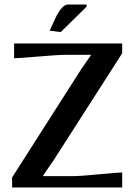

<svg xmlns="http://www.w3.org/2000/svg" viewBox="-20 -824 590 844"><path d="M360.8 -794.9 247.1 -683.1 198.2 -689 223.1 -743.2Q252 -804.2 279.8 -804.2H360.8ZM42 -632.8H517.1V-589.8L212.9 -115.2Q208.5 -108.9 189.9 -82.3Q171.4 -55.7 168.9 -50.8V-49.8H301.8Q334 -49.8 416.3 -57.9Q498.5 -65.9 517.1 -65.9V0H33.2V-43.9L335.9 -518.1Q342.3 -527.8 360.4 -553.5Q378.4 -579.1 379.9 -582V-583H267.1Q234.9 -583 147.7 -575.4Q60.5 -567.9 42 -567.9Z"/></svg>

Font: Resagokr
Style: Bold
Weight: 600
Designer: gluk
Foundry: gluk
Version: Version 0.95